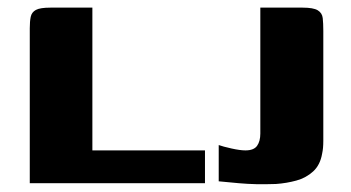

<svg xmlns="http://www.w3.org/2000/svg" viewBox="-20 -480 920 503"><path d="M222 -460V-86H517V0H58V-406Q58 -424 60.5 -436Q63 -448 74 -454Q85 -460 112 -460ZM827 -149Q827 -131 827 -111Q827 -91 824 -78Q819 -48 800.5 -31Q782 -14 756.5 -7Q731 0 703 2Q674 3 651.5 2.5Q629 2 606 0Q583 -2 553 -5V-100Q564 -96 586.5 -91Q609 -86 623 -86Q645 -86 653.5 -98Q662 -110 662 -130V-460H773Q801 -460 812.5 -453Q824 -446 825.5 -432.5Q827 -419 827 -399Z"/></svg>

Font: Genos Thin
Style: Bold
Weight: 700
Version: Version 1.010